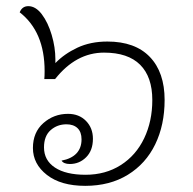

<svg xmlns="http://www.w3.org/2000/svg" viewBox="-20 -597 628 624"><path d="M515 -272Q515 -191 484.5 -128Q454 -65 395.5 -29Q337 7 257 7Q178 7 132.5 -28.5Q87 -64 87 -116Q87 -167 121 -197Q155 -227 201 -227Q237 -227 259.5 -204Q282 -181 282 -146Q282 -108 260 -86Q238 -64 207 -64Q187 -64 180 -75Q212 -81 228.5 -98.5Q245 -116 245 -144Q245 -168 232 -180.5Q219 -193 196 -193Q166 -193 144.5 -174Q123 -155 123 -118Q123 -76 158.5 -52.5Q194 -29 258 -29Q323 -29 372.5 -60.5Q422 -92 448.5 -147.5Q475 -203 475 -272Q475 -347 435.5 -386.5Q396 -426 318 -426Q227 -426 159 -340H124Q125 -349 125 -366Q125 -494 44 -557Q52 -577 72 -577Q96 -577 116 -550.5Q136 -524 148 -483.5Q160 -443 160 -404V-392Q189 -422 231.5 -442Q274 -462 329 -462Q419 -462 467 -412Q515 -362 515 -272Z"/></svg>

Font: Krub ExtraLight
Style: Italic
Weight: 275
Italic angle: -8°
Designer: Ekaluck Peanpanawate
Foundry: Cadson Demak Co.,Ltd.
Version: Version 1.000; ttfautohint (v1.6)